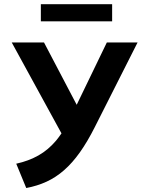

<svg xmlns="http://www.w3.org/2000/svg" viewBox="-20 -908 694 940"><path d="M108.5 12.5 59.5 -106.5Q120.5 -120 168.2 -147Q216 -174 254.5 -219.5Q268 -236 281 -255L37.5 -700H195.5L355.5 -395L503 -700H653.5L444 -285.5Q408 -214 371 -162Q334 -110 293.8 -74.8Q253.5 -39.5 207.8 -18.5Q162 2.5 108.5 12.5ZM180 -803.5V-887.5H529V-803.5Z"/></svg>

Font: Geologica EX Med
Style: Regular
Weight: 500
Designer: Sindre Bremnes, Frode Helland
Foundry: Monokrom Skriftforlag AS
Version: Version 1.010;gftools[0.9.28]